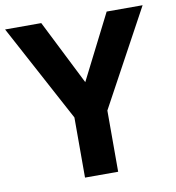

<svg xmlns="http://www.w3.org/2000/svg" viewBox="-80 -786 785 858"><g transform="rotate(-10 312.0 -357.0)"><path d="M387.2 0H236.8V-272.9L0 -713.9H164.1L312 -419.9L460.9 -713.9H624L387.2 -277.8Z"/></g></svg>

Font: OpenSans-Bold
Style: Bold
Weight: 700
Foundry: Ascender Corporation
Version: Version 1.10